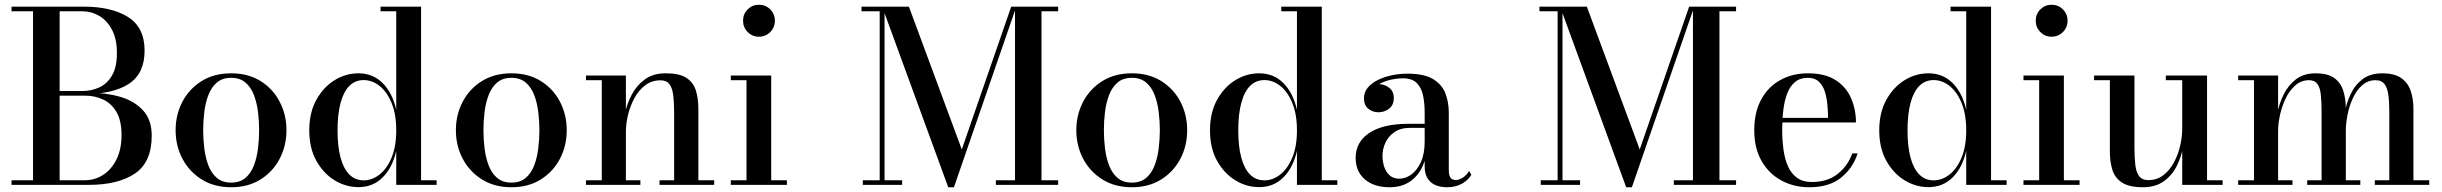

<svg xmlns="http://www.w3.org/2000/svg" viewBox="-20 -778 10276 808"><path d="M28.5 0V-19.5H337Q379.5 -19.5 414.5 -42.2Q449.5 -65 470.5 -107.8Q491.5 -150.5 491.5 -210Q491.5 -269.5 470.5 -306Q449.5 -342.5 414.5 -359Q379.5 -375.5 337 -375.5H220V-388H353Q426 -388 486 -370.5Q546 -353 582.2 -313.2Q618.5 -273.5 618.5 -207Q618.5 -95.5 548 -47.8Q477.5 0 353 0ZM119 -8V-742H231V-8ZM220 -382V-395H327Q364.5 -395 397.5 -410Q430.5 -425 451.2 -460Q472 -495 472 -554.5Q472 -614 451.2 -653Q430.5 -692 397.5 -711.2Q364.5 -730.5 327 -730.5H28.5V-750H333Q449.5 -750 519 -706.2Q588.5 -662.5 588.5 -565Q588.5 -469 522.8 -425.5Q457 -382 333 -382Z M953 10Q881 10 828.5 -23Q776 -56 747.5 -110.5Q719 -165 719 -230Q719 -295 747.5 -349.5Q776 -404 828.5 -436.8Q881 -469.5 953 -469.5Q1024.5 -469.5 1076.8 -436.8Q1129 -404 1157.2 -349.5Q1185.5 -295 1185.5 -230Q1185.5 -165 1157.2 -110.5Q1129 -56 1076.8 -23Q1024.5 10 953 10ZM953 -9.5Q989.5 -9.5 1012.8 -29.2Q1036 -49 1048.5 -81.8Q1061 -114.5 1065.8 -153.5Q1070.5 -192.5 1070.5 -230Q1070.5 -268 1065.8 -306.8Q1061 -345.5 1048.5 -378.2Q1036 -411 1012.8 -430.8Q989.5 -450.5 953 -450.5Q916 -450.5 892.8 -430.8Q869.5 -411 857 -378.2Q844.5 -345.5 839.8 -306.8Q835 -268 835 -230Q835 -192.5 839.8 -153.5Q844.5 -114.5 857 -81.8Q869.5 -49 892.8 -29.2Q916 -9.5 953 -9.5Z M1488.5 9.5Q1435.5 9.5 1388.5 -19Q1341.5 -47.5 1311.5 -101Q1281.5 -154.5 1281.5 -229.5Q1281.5 -304.5 1311.5 -358.2Q1341.5 -412 1388.5 -440.8Q1435.5 -469.5 1488.5 -469.5Q1549.5 -469.5 1590.5 -428.2Q1631.5 -387 1647.5 -316V-730.5H1581.5V-750H1752V-19.5H1817.5V0H1647.5V-143Q1631.5 -72.5 1590.5 -31.5Q1549.5 9.5 1488.5 9.5ZM1510.5 -19Q1546 -19 1577.2 -43.5Q1608.5 -68 1628 -115Q1647.5 -162 1647.5 -229.5Q1647.5 -297 1628 -344.5Q1608.5 -392 1577.2 -416.5Q1546 -441 1510.5 -441Q1475 -441 1450.5 -416.8Q1426 -392.5 1413.2 -345Q1400.5 -297.5 1400.5 -229.5Q1400.5 -161.5 1413.2 -114.5Q1426 -67.5 1450.5 -43.2Q1475 -19 1510.5 -19Z M2132.5 10Q2060.5 10 2008 -23Q1955.5 -56 1927 -110.5Q1898.5 -165 1898.5 -230Q1898.5 -295 1927 -349.5Q1955.5 -404 2008 -436.8Q2060.5 -469.5 2132.5 -469.5Q2204 -469.5 2256.2 -436.8Q2308.5 -404 2336.8 -349.5Q2365 -295 2365 -230Q2365 -165 2336.8 -110.5Q2308.5 -56 2256.2 -23Q2204 10 2132.5 10ZM2132.5 -9.5Q2169 -9.5 2192.2 -29.2Q2215.5 -49 2228 -81.8Q2240.5 -114.5 2245.2 -153.5Q2250 -192.5 2250 -230Q2250 -268 2245.2 -306.8Q2240.5 -345.5 2228 -378.2Q2215.5 -411 2192.2 -430.8Q2169 -450.5 2132.5 -450.5Q2095.5 -450.5 2072.2 -430.8Q2049 -411 2036.5 -378.2Q2024 -345.5 2019.2 -306.8Q2014.5 -268 2014.5 -230Q2014.5 -192.5 2019.2 -153.5Q2024 -114.5 2036.5 -81.8Q2049 -49 2072.2 -29.2Q2095.5 -9.5 2132.5 -9.5Z M2614 -460V-19.5H2675V0H2446V-19.5H2512.5V-440.5H2446V-460ZM2919 -319.5V-19.5H2985.5V0H2755.5V-19.5H2817V-305Q2817 -347 2813.2 -377.2Q2809.5 -407.5 2797.2 -423.8Q2785 -440 2759.5 -440Q2722.5 -440 2695 -419Q2667.5 -398 2649.8 -365Q2632 -332 2623 -294.8Q2614 -257.5 2614 -224L2601 -222Q2601 -256 2609.5 -298.2Q2618 -340.5 2638.5 -379.5Q2659 -418.5 2693.8 -444Q2728.5 -469.5 2781.5 -469.5Q2839.5 -469.5 2868.8 -450.2Q2898 -431 2908.5 -397Q2919 -363 2919 -319.5Z M3173.5 -623.5Q3146 -623.5 3126.5 -643.2Q3107 -663 3107 -691Q3107 -719 3126.5 -738.5Q3146 -758 3173.5 -758Q3202 -758 3221.5 -738.5Q3241 -719 3241 -691Q3241 -663 3221.5 -643.2Q3202 -623.5 3173.5 -623.5ZM3225.5 -460V-19.5H3291.5V0H3055.5V-19.5H3121.5V-440.5H3055.5V-460Z M3970.5 10 3692.5 -750H3805L4027.5 -149L4235.5 -750H4257L3994.5 10ZM3702.5 -750V-19.5H3776.5V0H3611V-19.5H3682V-730.5H3605.5V-750ZM4433 -750V-730.5H4363V-19.5H4433V0H4171V-19.5H4251.5V-750Z M4743.5 10Q4671.5 10 4619 -23Q4566.5 -56 4538 -110.5Q4509.5 -165 4509.5 -230Q4509.5 -295 4538 -349.5Q4566.5 -404 4619 -436.8Q4671.5 -469.5 4743.5 -469.5Q4815 -469.5 4867.2 -436.8Q4919.5 -404 4947.8 -349.5Q4976 -295 4976 -230Q4976 -165 4947.8 -110.5Q4919.5 -56 4867.2 -23Q4815 10 4743.5 10ZM4743.5 -9.5Q4780 -9.5 4803.2 -29.2Q4826.5 -49 4839 -81.8Q4851.5 -114.5 4856.2 -153.5Q4861 -192.5 4861 -230Q4861 -268 4856.2 -306.8Q4851.5 -345.5 4839 -378.2Q4826.5 -411 4803.2 -430.8Q4780 -450.5 4743.5 -450.5Q4706.5 -450.5 4683.2 -430.8Q4660 -411 4647.5 -378.2Q4635 -345.5 4630.2 -306.8Q4625.5 -268 4625.5 -230Q4625.5 -192.5 4630.2 -153.5Q4635 -114.5 4647.5 -81.8Q4660 -49 4683.2 -29.2Q4706.5 -9.5 4743.5 -9.5Z M5279 9.5Q5226 9.5 5179 -19Q5132 -47.5 5102 -101Q5072 -154.5 5072 -229.5Q5072 -304.5 5102 -358.2Q5132 -412 5179 -440.8Q5226 -469.5 5279 -469.5Q5340 -469.5 5381 -428.2Q5422 -387 5438 -316V-730.5H5372V-750H5542.5V-19.5H5608V0H5438V-143Q5422 -72.5 5381 -31.5Q5340 9.5 5279 9.5ZM5301 -19Q5336.5 -19 5367.8 -43.5Q5399 -68 5418.5 -115Q5438 -162 5438 -229.5Q5438 -297 5418.5 -344.5Q5399 -392 5367.8 -416.5Q5336.5 -441 5301 -441Q5265.5 -441 5241 -416.8Q5216.5 -392.5 5203.8 -345Q5191 -297.5 5191 -229.5Q5191 -161.5 5203.8 -114.5Q5216.5 -67.5 5241 -43.2Q5265.5 -19 5301 -19Z M6069.5 10Q6043.5 10 6022.2 1.5Q6001 -7 5988.2 -26.5Q5975.5 -46 5975.5 -78V-304.5Q5975.5 -340.5 5969.2 -373.5Q5963 -406.5 5943.2 -427.5Q5923.5 -448.5 5883.5 -448.5Q5861.5 -448.5 5837.2 -443.5Q5813 -438.5 5792 -428.2Q5771 -418 5757.8 -402.2Q5744.5 -386.5 5744.5 -364.5H5721Q5721 -391.5 5739.8 -407.8Q5758.5 -424 5781.5 -424Q5806 -424 5825.8 -409Q5845.5 -394 5845.5 -366.5Q5845.5 -335 5825.2 -320.2Q5805 -305.5 5781.5 -305.5Q5755.5 -305.5 5737.8 -320.8Q5720 -336 5720 -364.5Q5720 -389.5 5735.5 -408.5Q5751 -427.5 5777.2 -440.8Q5803.5 -454 5836.2 -461Q5869 -468 5903 -468Q5974 -468 6011.5 -444.8Q6049 -421.5 6063 -384.2Q6077 -347 6077 -304.5V-60Q6077 -43.5 6083 -32Q6089 -20.5 6107.5 -20.5Q6120.5 -20.5 6136.8 -31Q6153 -41.5 6162 -59L6172 -42.5Q6158.5 -19.5 6132 -4.8Q6105.5 10 6069.5 10ZM5827.5 10Q5762.5 10 5723.8 -23.2Q5685 -56.5 5685 -113.5Q5685 -180.5 5742.8 -218.8Q5800.5 -257 5907 -257H6022V-240H5916Q5873.5 -240 5847.8 -221.8Q5822 -203.5 5810 -176.8Q5798 -150 5798 -123Q5798 -98.5 5805.2 -76.2Q5812.5 -54 5828.2 -40Q5844 -26 5868.5 -26Q5894.5 -26 5918.8 -43.2Q5943 -60.5 5959.2 -95.2Q5975.5 -130 5975.5 -182.5H5987Q5987 -125 5968.2 -81.8Q5949.5 -38.5 5914 -14.2Q5878.5 10 5827.5 10Z M6823.5 10 6545.5 -750H6658L6880.5 -149L7088.5 -750H7110L6847.5 10ZM6555.5 -750V-19.5H6629.5V0H6464V-19.5H6535V-730.5H6458.5V-750ZM7286 -750V-730.5H7216V-19.5H7286V0H7024V-19.5H7104.5V-750Z M7594 10Q7529 10 7476.5 -18.5Q7424 -47 7393.2 -100.8Q7362.5 -154.5 7362.5 -230Q7362.5 -305.5 7391.5 -359Q7420.5 -412.5 7471.8 -441Q7523 -469.5 7588.5 -469.5Q7661 -469.5 7705.5 -440.5Q7750 -411.5 7770.2 -364.2Q7790.5 -317 7790.5 -262.5H7430V-282H7673Q7673 -308.5 7670.2 -337.8Q7667.5 -367 7659.5 -392.5Q7651.5 -418 7634.5 -434.2Q7617.5 -450.5 7588.5 -450.5Q7555.5 -450.5 7534.2 -433Q7513 -415.5 7501.2 -384.8Q7489.5 -354 7484.8 -315Q7480 -276 7480 -233Q7480 -188.5 7485.5 -148.5Q7491 -108.5 7504.5 -78Q7518 -47.5 7542.5 -29.8Q7567 -12 7604.5 -12Q7670.5 -12 7713.5 -46Q7756.5 -80 7775 -132.5H7797.5Q7778 -71 7728 -30.5Q7678 10 7594 10Z M8095.5 9.5Q8042.5 9.5 7995.5 -19Q7948.5 -47.5 7918.5 -101Q7888.5 -154.5 7888.5 -229.5Q7888.5 -304.5 7918.5 -358.2Q7948.5 -412 7995.5 -440.8Q8042.5 -469.5 8095.5 -469.5Q8156.5 -469.5 8197.5 -428.2Q8238.5 -387 8254.5 -316V-730.5H8188.5V-750H8359V-19.5H8424.5V0H8254.5V-143Q8238.5 -72.5 8197.5 -31.5Q8156.5 9.5 8095.5 9.5ZM8117.5 -19Q8153 -19 8184.2 -43.5Q8215.5 -68 8235 -115Q8254.5 -162 8254.5 -229.5Q8254.5 -297 8235 -344.5Q8215.5 -392 8184.2 -416.5Q8153 -441 8117.5 -441Q8082 -441 8057.5 -416.8Q8033 -392.5 8020.2 -345Q8007.5 -297.5 8007.5 -229.5Q8007.5 -161.5 8020.2 -114.5Q8033 -67.5 8057.5 -43.2Q8082 -19 8117.5 -19Z M8613.5 -623.5Q8586 -623.5 8566.5 -643.2Q8547 -663 8547 -691Q8547 -719 8566.5 -738.5Q8586 -758 8613.5 -758Q8642 -758 8661.5 -738.5Q8681 -719 8681 -691Q8681 -663 8661.5 -643.2Q8642 -623.5 8613.5 -623.5ZM8665.5 -460V-19.5H8731.5V0H8495.5V-19.5H8561.5V-440.5H8495.5V-460Z M8998 10Q8940 10 8910 -9.8Q8880 -29.5 8869.5 -63.5Q8859 -97.5 8859 -141V-440.5H8792.5V-460H8962.5V-155Q8962.5 -113 8966.2 -82.8Q8970 -52.5 8982.5 -36.2Q8995 -20 9020.5 -20Q9057.5 -20 9084.5 -41Q9111.5 -62 9129 -95Q9146.5 -128 9155 -165.5Q9163.5 -203 9163.5 -236L9175.5 -238Q9175.5 -204 9167.8 -161.5Q9160 -119 9140.8 -80Q9121.5 -41 9086.5 -15.5Q9051.5 10 8998 10ZM9163.5 0V-440.5H9094.5V-460H9268V-19.5H9333.5V0Z M9567 -460V-19.5H9627.5V0H9399V-19.5H9465.5V-440.5H9399V-460ZM9852 -319.5V-19.5H9913V0H9689.5V-19.5H9750V-308Q9750 -350 9746.8 -379.8Q9743.5 -409.5 9732.2 -425Q9721 -440.5 9697 -440.5Q9664.5 -440.5 9640 -419.2Q9615.5 -398 9599.5 -365Q9583.5 -332 9575.2 -295.2Q9567 -258.5 9567 -227L9556 -225Q9556 -259 9563.8 -300.8Q9571.5 -342.5 9590.8 -381.2Q9610 -420 9642.8 -444.8Q9675.5 -469.5 9725 -469.5Q9775 -469.5 9802.5 -450.2Q9830 -431 9841 -397Q9852 -363 9852 -319.5ZM10136.5 -319.5V-19.5H10203V0H9974V-19.5H10035V-308Q10035 -350 10030.8 -379.8Q10026.5 -409.5 10014.2 -425Q10002 -440.5 9977.5 -440.5Q9944.5 -440.5 9920.8 -419.2Q9897 -398 9881.8 -365Q9866.5 -332 9859.2 -295.2Q9852 -258.5 9852 -227L9839.5 -225Q9839.5 -259 9846.8 -300.8Q9854 -342.5 9872 -381.2Q9890 -420 9922.5 -444.8Q9955 -469.5 10006 -469.5Q10055.5 -469.5 10084 -450.2Q10112.5 -431 10124.5 -397Q10136.5 -363 10136.5 -319.5Z"/></svg>

Font: Bodoni Moda Medium
Style: Regular
Weight: 500
Designer: Owen Earl
Foundry: indestructible type
Version: Version 2.005